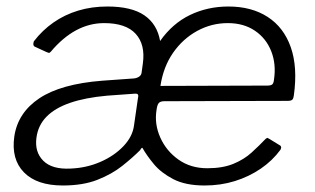

<svg xmlns="http://www.w3.org/2000/svg" viewBox="-20 -560 967 590"><path d="M485 -249Q473 -249 468 -243.5Q463 -238 461 -222Q454 -179 472.5 -137.5Q491 -96 528.5 -69.5Q566 -43 617 -43Q664 -43 697 -56.5Q730 -70 753.5 -91.5Q777 -113 796 -133Q801 -137 802.5 -136Q804 -135 808 -133L839 -114Q842 -113 843.5 -109.5Q845 -106 842 -100Q817 -66 781 -41.5Q745 -17 701.5 -3.5Q658 10 609 10Q550 10 512.5 -9.5Q475 -29 453 -55.5Q431 -82 418 -105Q417 -107 414.5 -104.5Q412 -102 411 -99Q388 -76 356 -50.5Q324 -25 279.5 -7.5Q235 10 173 10Q93 10 53.5 -30.5Q14 -71 24 -141Q35 -214 101 -258Q167 -302 294 -312L392 -319Q401 -320 407.5 -324.5Q414 -329 415 -336L419 -365Q427 -423 397 -456Q367 -489 300 -489Q255 -489 214 -467Q173 -445 136 -401Q132 -397 130 -397.5Q128 -398 123 -400L86 -417Q83 -419 82.5 -423Q82 -427 84 -433Q110 -467 144.5 -491Q179 -515 220.5 -527.5Q262 -540 310 -540Q384 -540 423.5 -513Q463 -486 472 -434Q510 -488 564 -514Q618 -540 682 -540Q753 -540 802.5 -508Q852 -476 873.5 -415Q895 -354 883 -267Q882 -258 878.5 -254Q875 -250 863 -250L485 -249ZM680 -489Q630 -489 586 -465Q542 -441 512 -398Q482 -355 473 -296L801 -297Q813 -297 817 -301Q821 -305 822 -316Q829 -363 813.5 -402.5Q798 -442 763.5 -465.5Q729 -489 680 -489ZM404 -259Q406 -267 403.5 -270Q401 -273 392 -272L309 -266Q242 -260 195.5 -244Q149 -228 123 -201.5Q97 -175 92 -137Q86 -93 113 -66Q140 -39 197 -42Q246 -44 288.5 -62.5Q331 -81 359.5 -111Q388 -141 392 -176L404 -259Z"/></svg>

Font: Libre Franklin Light
Style: Italic
Weight: 300
Italic angle: -8°
Designer: Pablo Impallari, Rodrigo Fuenzalida, Nhung Nguyen
Foundry: Impallari Type
Version: Version 3.000